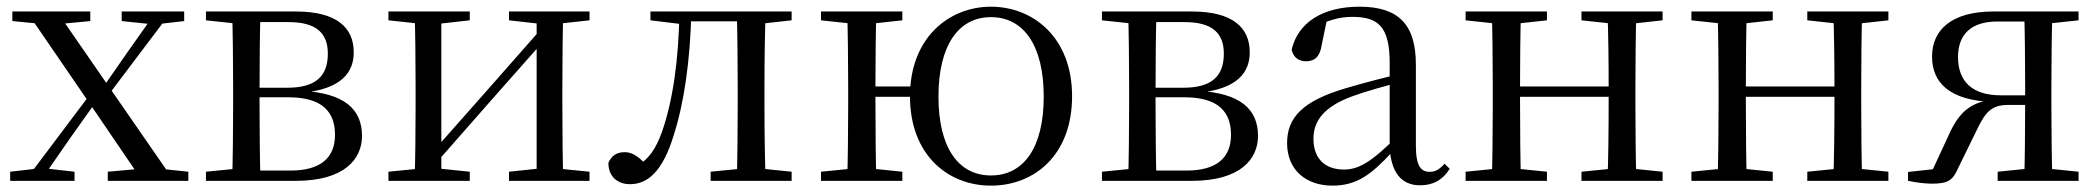

<svg xmlns="http://www.w3.org/2000/svg" viewBox="-20 -551 6397 585"><path d="M11 0H207.1V-27.8L118.2 -37.8H98.4L11 -27.8ZM56.2 0H103.6L195.4 -132.5L289 -264.1H291.1L269.9 -284.1ZM308.4 0H553.9V-27.8L450.7 -38.6H428.6L308.4 -27.8ZM295.2 -241.4 502.4 -516H456.1L366.9 -389.8L278.5 -262.6H275.4ZM413.7 0H510.3L310.5 -288.7L153.4 -516H61L252.9 -236.1ZM17.6 -486.8 117.9 -477.1H152.8L255.1 -486.8V-516H17.6ZM350.8 -486.8 441.1 -477.4H459.9L541.2 -486.8V-516H350.8Z M607.5 0H881.6C1030 0 1083 -66.8 1083 -136.9C1083 -216.8 1031.3 -267.9 897.1 -274.5L894.5 -267.5C1022.8 -278.5 1057.8 -332.1 1057.8 -391.7C1057.8 -467 1005.8 -516 881.6 -516H607.5V-489.1L716.7 -477.4L730.2 -483.7H859C944.4 -483.7 978.9 -449.5 978.9 -387.5C978.9 -317.3 939.8 -283.7 856 -283.7H730.2V-254.6H858.6C962.5 -254.6 1000.7 -209.7 1000.7 -140.4C1000.7 -70.7 957.7 -31.3 864.6 -31.3H730.2L716.7 -38.6L607.5 -27.8ZM687.1 0H773.8C771.8 -48.6 770.8 -160.1 770.8 -228.5V-272C770.8 -355.1 771.8 -467.4 773.8 -516H687.1C689.3 -467.4 690.3 -355.1 690.3 -288.3V-228.5C690.3 -160.1 689.3 -48.6 687.1 0Z M1163.5 0H1411.3V-27.8L1306.3 -38.6H1271.7L1163.5 -27.8ZM1530.9 0H1776.2V-27.8L1668 -38.6H1633.6L1530.9 -27.8ZM1243.1 0H1324.7V-516H1243.1C1245.3 -467.4 1246.3 -355.1 1246.3 -288.3V-228.5C1246.3 -160.1 1245.3 -48.6 1243.1 0ZM1302.1 -46.9 1480.1 -249.4 1658.4 -451H1669.7L1636 -470.9L1455.2 -265.6L1278.3 -65.8H1266.9ZM1615.1 0H1696.4C1694.4 -48.6 1693.4 -160.1 1693.4 -228.5V-288.3C1693.4 -355.1 1694.4 -467.4 1696.4 -516H1615.1ZM1163.5 -489.1 1272.7 -477.4H1307.1L1411.3 -489.1V-516H1163.5ZM1530.9 -489.1 1634.4 -477.4H1668.8L1776.2 -489.1V-516H1530.9Z M1899.7 10.2C1954.2 10.2 1999.4 -29.9 2032.6 -138.5C2064.2 -236.8 2083.2 -366.4 2086.4 -516H2050.3C2047.7 -369.7 2030.7 -245.6 1996.9 -149.1C1977.6 -95.5 1956.9 -67.7 1923 -46.1V-35.9H1951.6V-45.9C1927.4 -72.8 1907.5 -87.4 1883.3 -87.4C1859.5 -87.4 1843.2 -77.1 1833.7 -54.8C1833.7 -13.7 1860.9 10.2 1899.7 10.2ZM1961.8 -489.1 2057.8 -477.4H2065V-516H1961.8ZM2066.8 -486H2257.9V-516H2066.8ZM2145.2 0H2392V-27.8L2286.3 -38.6H2253.9L2145.2 -27.8ZM2224.7 0H2313.2C2310.4 -48.6 2309.2 -160.1 2309.2 -228.5V-288.3C2309.2 -355.1 2310.4 -467.4 2313.2 -516H2224.7C2226.7 -467.4 2227.7 -355.1 2227.7 -288.3V-228.5C2227.7 -160.1 2226.7 -48.6 2224.7 0ZM2268.5 -477.4H2286.3L2392 -489.1V-516H2268.5Z M2481.5 0H2729.3V-27.8L2622.7 -38.6H2590.7L2481.5 -27.8ZM2481.5 -489.1 2590.7 -477.4H2622.7L2729.3 -489.1V-516H2481.5ZM2561.1 0H2650.3C2648.3 -48.6 2647.3 -160.1 2647.3 -260.2V-281.8C2647.3 -355.1 2648.3 -467.4 2650.3 -516H2561.1C2563.3 -467.4 2564.3 -355.1 2564.3 -288.3V-228.5C2564.3 -160.1 2563.3 -48.6 2561.1 0ZM2604.8 -256H2803.3V-287.5H2604.8ZM2999.3 14.6C3130.4 14.6 3246.5 -77.3 3246.5 -257.8C3246.5 -437.6 3127.1 -530.6 2999.3 -530.6C2872.6 -530.6 2752.6 -437.2 2752.6 -257.8C2752.6 -77.9 2869.1 14.6 2999.3 14.6ZM2999.3 -16.4C2900.3 -16.4 2839.4 -100.8 2839.4 -256.6C2839.4 -412.7 2900.3 -498.8 2999.3 -498.8C3098.8 -498.8 3160.1 -412.7 3160.1 -256.6C3160.1 -100.8 3098.8 -16.4 2999.3 -16.4Z M3337.5 0H3611.6C3760 0 3813 -66.8 3813 -136.9C3813 -216.8 3761.3 -267.9 3627.1 -274.5L3624.5 -267.5C3752.8 -278.5 3787.8 -332.1 3787.8 -391.7C3787.8 -467 3735.8 -516 3611.6 -516H3337.5V-489.1L3446.7 -477.4L3460.2 -483.7H3589C3674.4 -483.7 3708.9 -449.5 3708.9 -387.5C3708.9 -317.3 3669.8 -283.7 3586 -283.7H3460.2V-254.6H3588.6C3692.5 -254.6 3730.7 -209.7 3730.7 -140.4C3730.7 -70.7 3687.7 -31.3 3594.6 -31.3H3460.2L3446.7 -38.6L3337.5 -27.8ZM3417.1 0H3503.8C3501.8 -48.6 3500.8 -160.1 3500.8 -228.5V-272C3500.8 -355.1 3501.8 -467.4 3503.8 -516H3417.1C3419.3 -467.4 3420.3 -355.1 3420.3 -288.3V-228.5C3420.3 -160.1 3419.3 -48.6 3417.1 0Z M4039.7 14.6C4114.3 14.6 4158.6 -19.6 4220.9 -87.1H4244.5L4235.8 -134.4C4158.6 -57.1 4119.3 -34.4 4075.1 -34.4C4019 -34.4 3981.9 -65.8 3981.9 -128.2C3981.9 -183 4014.6 -225.8 4098.6 -257C4143.6 -273.5 4201.6 -289.3 4254.8 -303.3V-327.7C4201 -315.5 4136.4 -298.9 4080.9 -282.3C3948.7 -243.6 3901.6 -192.6 3901.6 -115.1C3901.6 -31.8 3960.8 14.6 4039.7 14.6ZM4306.8 13.6C4345.7 13.6 4375.8 -2.3 4397.1 -36.7L4381.4 -52.1C4364.8 -33.9 4353 -27.5 4336.4 -27.5C4308.8 -27.5 4294 -45.3 4294 -107.7V-354.6C4294 -479.1 4238.2 -530.6 4122.2 -530.6C4009.1 -530.6 3934.7 -481.7 3915.5 -399.7C3920.5 -376.8 3936.1 -364.3 3959.4 -364.3C3984 -364.3 4001.4 -376.9 4006.8 -412.7L4023.2 -491.9L3979.7 -464.7C4024.2 -489.6 4061.7 -499.6 4100 -499.6C4179.2 -499.6 4214.2 -470.1 4214.2 -359V-99.7C4218.7 -28.9 4247.2 13.6 4306.8 13.6Z M4525.1 0H4614.3C4612.3 -48.6 4611.3 -160.1 4611.3 -260.2V-279.8C4611.3 -355.1 4612.3 -467.4 4614.3 -516H4525.1C4527.3 -467.4 4528.3 -355.1 4528.3 -288.3V-228.5C4528.3 -160.1 4527.3 -48.6 4525.1 0ZM4877.4 0H4965.9C4963.9 -48.6 4962.9 -160.1 4962.9 -228.5V-288.3C4962.9 -355.1 4963.9 -467.4 4965.9 -516H4877.4C4880.4 -467.4 4881.4 -355.1 4881.4 -279.8V-260.2C4881.4 -160.1 4880.4 -48.6 4877.4 0ZM4445.5 0H4693.3V-27.8L4586.7 -38.6H4554.7L4445.5 -27.8ZM4445.5 -489.1 4554.7 -477.4H4586.7L4693.3 -489.1V-516H4445.5ZM4798.6 0H5045.7V-27.8L4939.8 -38.6H4906.8L4798.6 -27.8ZM4798.6 -489.1 4906.8 -477.4H4939.8L5045.7 -489.1V-516H4798.6ZM4569 -256H4921.9V-287.5H4569Z M5213.1 0H5302.3C5300.3 -48.6 5299.3 -160.1 5299.3 -260.2V-279.8C5299.3 -355.1 5300.3 -467.4 5302.3 -516H5213.1C5215.3 -467.4 5216.3 -355.1 5216.3 -288.3V-228.5C5216.3 -160.1 5215.3 -48.6 5213.1 0ZM5565.4 0H5653.9C5651.9 -48.6 5650.9 -160.1 5650.9 -228.5V-288.3C5650.9 -355.1 5651.9 -467.4 5653.9 -516H5565.4C5568.4 -467.4 5569.4 -355.1 5569.4 -279.8V-260.2C5569.4 -160.1 5568.4 -48.6 5565.4 0ZM5133.5 0H5381.3V-27.8L5274.7 -38.6H5242.7L5133.5 -27.8ZM5133.5 -489.1 5242.7 -477.4H5274.7L5381.3 -489.1V-516H5133.5ZM5486.6 0H5733.7V-27.8L5627.8 -38.6H5594.8L5486.6 -27.8ZM5486.6 -489.1 5594.8 -477.4H5627.8L5733.7 -489.1V-516H5486.6ZM5257 -256H5609.9V-287.5H5257Z M6053.8 -516C5926.4 -516 5866.7 -460.1 5866.7 -378.7C5866.7 -300.7 5918.1 -243.7 6056.2 -240.2L6060.8 -248.8C5986.8 -242 5950.2 -211.1 5919.4 -143.5L5860 -15.3L5906.2 -39.3L5793.5 -27.1V0C5817.9 4.8 5842.3 8.6 5867.1 8.6C5918.2 8.6 5930.5 -3.1 5947.5 -41.4L6002 -152.8C6029.1 -209.4 6046.6 -231.3 6099.8 -231.3H6189.6V-260.6H6076C5990.5 -260.6 5945.8 -301.8 5945.8 -377.4C5945.8 -444.6 5984.6 -485.4 6064.7 -485.4H6189.6L6203.9 -477.4L6313.1 -489.1V-516ZM6147.4 0H6233.5C6231.5 -48.6 6230.3 -160.1 6230.3 -228.5V-288.3C6230.3 -355.1 6231.5 -467.4 6233.5 -516H6147.4C6149.4 -467.4 6150.4 -355.1 6150.4 -288.3V-240.4C6150.4 -160.1 6149.4 -48.6 6147.4 0ZM6066.7 0H6313.1V-27.8L6207.5 -38.6H6173.5L6066.7 -27.8Z"/></svg>

Font: Source Han Serif CN VF
Style: Regular
Weight: 250
Designer: Ryoko NISHIZUKA 西塚涼子 (kana & ideographs); Frank Grießhammer (Latin, Greek & Cyrillic); Wenlong ZHANG 张文龙 (bopomofo); San
Foundry: Adobe
Version: Version 2.002;hotconv 1.1.0;makeotfexe 2.6.0